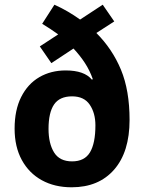

<svg xmlns="http://www.w3.org/2000/svg" viewBox="-20 -785 611 815"><path d="M211 -765Q240 -752 267.5 -736Q295 -720 320 -702L416 -765L465 -694L389 -645Q457 -577 493.5 -489Q530 -401 530 -276Q530 -140 464.5 -65Q399 10 284 10Q212 10 157.5 -20Q103 -50 72.5 -106Q42 -162 42 -239Q42 -318 70 -373.5Q98 -429 147 -457.5Q196 -486 259 -486Q338 -486 370 -447L374 -449Q361 -486 340.5 -517.5Q320 -549 292 -579L198 -517L149 -588L227 -639Q194 -663 159 -684ZM286 -376Q233 -376 209.5 -341.5Q186 -307 186 -238Q186 -176 209.5 -138Q233 -100 286 -100Q339 -100 362 -138.5Q385 -177 385 -253Q385 -305 361 -340.5Q337 -376 286 -376Z"/></svg>

Font: Noto Sans Ethiopic SemiCondensed
Style: Bold
Weight: 700
Width: 4
Designer: Monotype Design Team
Foundry: Monotype Imaging Inc.
Version: Version 2.102; ttfautohint (v1.8.4.7-5d5b)